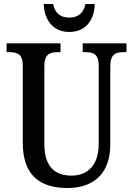

<svg xmlns="http://www.w3.org/2000/svg" viewBox="-20 -931 666 961"><path d="M327 -771C413 -771 453 -836 454 -911H408C398 -863 368 -843 327 -843C285 -843 255 -863 246 -911H199C201 -836 242 -771 327 -771ZM317 10C460 10 532 -74 532 -207V-600C532 -661 560 -670 599 -670H613V-714H394V-670H407C446 -670 474 -661 474 -604V-209C474 -116 428 -52 339 -52C257 -52 202 -94 202 -210V-600C202 -661 231 -670 270 -670H283V-714H13V-670H27C65 -670 94 -661 94 -604V-216C94 -53 181 10 317 10Z"/></svg>

Font: Noto Serif Georgian Condensed Medium
Style: Regular
Weight: 500
Width: 3
Designer: Monotype Design Team, Akaki Razmadze
Foundry: Google LLC
Version: Version 2.003